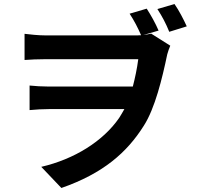

<svg xmlns="http://www.w3.org/2000/svg" viewBox="-20 -849 996 954"><path d="M908 -718C892 -753 870 -796 847 -829L762 -804C785 -769 805 -731 821 -691ZM768 -697C753 -732 731 -772 709 -806L624 -781C647 -746 665 -711 681 -674C668 -673 657 -673 644 -673H210C169 -673 127 -678 102 -681V-551C127 -553 172 -555 211 -555H667C661 -508 651 -462 640 -419H220C190 -419 155 -421 127 -424V-302C161 -305 190 -307 225 -307H598C589 -292 581 -276 572 -263C492 -147 349 -58 185 -20L285 85C492 13 611 -91 695 -225C750 -311 786 -459 811 -579C815 -595 821 -609 826 -622L731 -682C719 -679 706 -677 692 -675Z"/></svg>

Font: Kinto Sans
Style: Bold
Weight: 700
Designer: Authors: Ryoko NISHIZUKA  (kana & ideographs); Paul D. Hunt (Latin, Greek & Cyrillic); Wenlong ZHANG  (bopomofo); Sandol
Foundry: Adobe Systems Incorporated, ookami Inc.
Version: Version 0.001